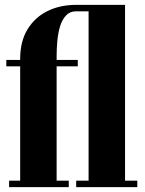

<svg xmlns="http://www.w3.org/2000/svg" viewBox="-20 -770 597 790"><path d="M17.5 0V-26.5H63V-497H6V-523.5H63V-528Q63 -599 92.8 -648.5Q122.5 -698 174.5 -724Q226.5 -750 293.5 -750H494.5V-26.5H545V0H293.5V-26.5H344.5V-723.5H293.5Q267.5 -723.5 251.5 -706.2Q235.5 -689 227.2 -661.8Q219 -634.5 216 -602.5Q213 -570.5 213 -541V-523.5H300V-497H213V-26.5H263V0Z"/></svg>

Font: Imbue 50pt Black
Style: Regular
Weight: 900
Designer: Tyler Finck
Foundry: Etcetera Type Company
Version: Version 1.102; ttfautohint (v1.8.3)